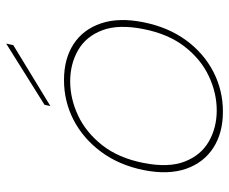

<svg xmlns="http://www.w3.org/2000/svg" viewBox="-80 -654 741 621"><g transform="rotate(-90 290.5 -343.5)"><path d="M240 7Q171 7 123 -24Q75 -55 55 -112.5Q35 -170 51 -250Q67 -329 110 -387Q153 -445 213 -476Q273 -507 342 -507Q411 -507 458.5 -476Q506 -445 525.5 -387Q545 -329 529 -250Q513 -170 471 -112.5Q429 -55 369 -24Q309 7 240 7ZM244 -13Q300 -13 354.5 -38.5Q409 -64 450 -116.5Q491 -169 507 -250Q523 -331 503 -383.5Q483 -436 438.5 -461.5Q394 -487 338 -487Q282 -487 227.5 -461.5Q173 -436 131.5 -383.5Q90 -331 74 -250Q58 -169 78.5 -116.5Q99 -64 143.5 -38.5Q188 -13 244 -13ZM460 -694 455 -671 258 -551 262 -570Z"/></g></svg>

Font: Albert Sans Thin
Style: Italic
Weight: 250
Italic angle: -11.25°
Designer: Andreas Rasmussen
Foundry: a.Foundry
Version: Version 1.025